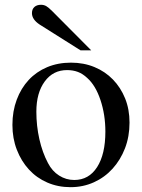

<svg xmlns="http://www.w3.org/2000/svg" viewBox="-20 -776 598 807"><path d="M278.3 -512.7Q332 -512.7 377 -494.1Q421.9 -475.6 454.6 -441.9Q487.3 -408.2 505.9 -362.3Q524.4 -316.4 524.4 -260.7Q524.4 -202.1 505.4 -152.8Q486.3 -103.5 453.1 -66.9Q419.9 -30.3 374.5 -9.8Q329.1 10.7 276.4 10.7Q223.6 10.7 178.7 -8.8Q133.8 -28.3 101.6 -63.5Q69.3 -98.6 50.8 -146.5Q32.2 -194.3 32.2 -251Q32.2 -308.6 50.3 -356.9Q68.4 -405.3 100.6 -439.9Q132.8 -474.6 178.2 -493.7Q223.6 -512.7 278.3 -512.7ZM261.7 -481.4Q203.1 -481.4 168 -433.6Q132.8 -385.7 132.8 -306.6Q132.8 -247.1 145.5 -190.9Q158.2 -134.8 181.6 -90.8Q199.2 -56.6 228.5 -38.1Q257.8 -19.5 292 -19.5Q353.5 -19.5 388.2 -73.7Q422.9 -127.9 422.9 -222.7Q422.9 -293.9 402.3 -355.5Q381.8 -417 346.7 -448.2Q328.1 -465.8 307.6 -473.6Q287.1 -481.4 261.7 -481.4ZM318.4 -564.5 146.5 -672.9Q114.3 -694.3 114.3 -720.7Q114.3 -737.3 124.5 -746.6Q134.8 -755.9 152.3 -755.9Q165 -755.9 174.8 -750Q184.6 -744.1 199.2 -729.5L363.3 -564.5Z"/></svg>

Font: Jomolhari
Style: Regular
Weight: 400
Designer: Christopher J. Fynn
Foundry: Christopher  J.  Fynn (Karma Drubgy¸ Tenzin).
Version: Version 1.000